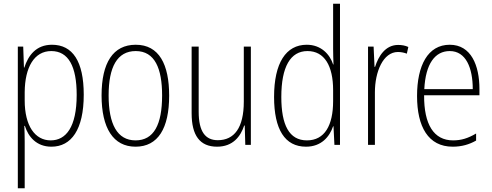

<svg xmlns="http://www.w3.org/2000/svg" viewBox="-20 -780 2651 1034"><path d="M260 -539C174 -539 132 -481 111 -416H109L105 -529H76V234H113V-16C113 -48 112 -79 111 -102H114C132 -45 175 10 257 10C364 10 431 -82 431 -270C431 -450 371 -539 260 -539ZM256 -505C349 -505 393 -422 393 -269C393 -95 335 -24 253 -24C168 -24 113 -103 113 -239V-284C114 -417 164 -505 256 -505Z M891 -265C891 -433 837 -539 711 -539C589 -539 527 -442 527 -266C527 -90 590 10 710 10C831 10 891 -89 891 -265ZM565 -266C565 -419 611 -505 711 -505C814 -505 853 -411 853 -266C853 -108 808 -24 710 -24C611 -24 565 -112 565 -266Z M1331 -529H1293V-233C1293 -91 1241 -25 1153 -25C1086 -25 1050 -71 1050 -178V-529H1012V-170C1012 -51 1056 10 1149 10C1235 10 1276 -46 1295 -104H1298L1301 0H1331Z M1628 10C1711 10 1755 -44 1774 -100H1776L1781 0H1811V-760H1774V-517C1774 -491 1775 -463 1776 -433H1774C1756 -488 1709 -539 1632 -539C1520 -539 1456 -441 1456 -258C1456 -83 1514 10 1628 10ZM1633 -24C1537 -24 1495 -107 1495 -258C1495 -420 1544 -505 1636 -505C1727 -505 1774 -426 1774 -294V-236C1774 -104 1728 -24 1633 -24Z M2124 -538C2055 -538 2018 -477 2000 -420H1997L1992 -529H1962V0H1999V-283C1999 -393 2043 -500 2123 -500C2141 -500 2158 -496 2171 -491L2179 -527C2162 -535 2143 -538 2124 -538Z M2402 -539C2284 -539 2226 -427 2226 -263C2226 -98 2286 10 2418 10C2467 10 2507 -2 2544 -23V-61C2500 -35 2464 -24 2420 -24C2316 -24 2263 -110 2264 -267H2562V-300C2562 -428 2517 -539 2402 -539ZM2402 -505C2489 -505 2526 -415 2526 -300H2265C2272 -437 2323 -505 2402 -505Z"/></svg>

Font: Noto Sans Arabic UI Cn XLt
Style: Regular
Weight: 200
Width: 3
Designer: Monotype Design Team, Nadine Chahine and Nizar Qandah
Foundry: Monotype Imaging Inc.
Version: Version 2.010